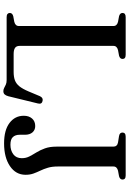

<svg xmlns="http://www.w3.org/2000/svg" viewBox="165 -905 759 1129"><g transform="rotate(90 544.5 -340.5)"><path d="M307.5 -661.1 274.7 -655Q262.8 -652.1 256.3 -645.4Q249.8 -638.7 249.8 -628V-76.3Q249.8 -57.7 261.5 -49.5Q273.1 -41.2 297.9 -41.2H403Q432.2 -41.2 452.3 -48.7Q472.3 -56.2 487.6 -75.1Q502.8 -94 517.4 -128.5L545.5 -195.5Q550.4 -205.8 557.1 -209.6Q563.8 -213.4 573.4 -211.4Q583.5 -209.4 587.5 -202.6Q591.5 -195.7 588.4 -184L545.9 -9.9Q541.8 5 534.9 12.1Q528 19.2 515.7 19.2Q505.7 19.2 496.9 14.4Q488.1 9.6 477.6 4.8Q467 0 450.9 0H80.9Q68.2 0 62.2 -5.1Q56.2 -10.1 56.2 -18.4Q56.2 -33.7 75.3 -38.9L108.1 -45Q120.2 -47.9 126.6 -54.6Q133 -61.3 133 -72V-628Q133 -638.7 126.6 -645.4Q120.2 -652.1 108.1 -655L75.3 -661.1Q56.2 -666.3 56.2 -681.6Q56.2 -690.4 62.2 -695.2Q68.2 -700 80.9 -700H301.9Q314.9 -700 320.8 -695.2Q326.6 -690.4 326.6 -681.6Q326.6 -666.3 307.5 -661.1ZM1007.8 -111.3Q1007.8 -54.2 957 -19.6Q906.2 15 823.2 15Q745 15 702.9 -17.1Q660.7 -49.1 660.7 -100.9Q660.7 -130.9 676.9 -149.5Q693.1 -168.1 721.3 -168.1Q744.1 -168.1 758.3 -152.1Q772.4 -136 772.4 -107.7V-76.8Q772.4 -51.4 785.8 -36.9Q799.1 -22.3 831.1 -22.3Q864.4 -22.3 887.3 -39.3Q910.2 -56.3 910.2 -89.3Q910.2 -113.4 900 -133.5Q889.7 -153.5 876.2 -175.2Q862.7 -196.9 852.5 -225.1Q842.2 -253.3 842.2 -293.2V-628Q842.2 -638.9 836 -645.9Q829.8 -652.9 817.3 -655L780.1 -660.9Q769.1 -662.9 764.3 -667.9Q759.4 -672.9 759.4 -681.6Q759.4 -690.4 765.4 -695.2Q771.4 -700 784.1 -700H1011.1Q1024.1 -700 1030 -695.2Q1035.8 -690.4 1035.8 -681.6Q1035.8 -666.3 1016.7 -661.1L983.9 -655Q972 -652.1 965.5 -645.4Q959 -638.7 959 -628V-301.3Q959 -267 966.4 -242.5Q973.8 -217.9 983.4 -198.1Q993 -178.2 1000.4 -157.8Q1007.8 -137.4 1007.8 -111.3Z"/></g></svg>

Font: Fraunces
Style: Regular
Weight: 900
Version: Version 1.000;[b76b70a41]